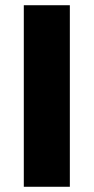

<svg xmlns="http://www.w3.org/2000/svg" viewBox="-20 -714 358 734"><path d="M71 0V-694H247V0Z"/></svg>

Font: Cantarell Extra Bold
Style: Regular
Weight: 800
Designer: Dave Crossland, Nikolaus Waxweiler, Florian Fecher, Jacques Le Bailly, Eben Sorkin, Alexei Vanyashin, Alexios Zavras, Em
Version: Version 0.303